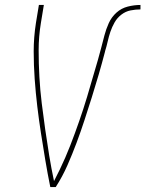

<svg xmlns="http://www.w3.org/2000/svg" viewBox="-20 -755 587 775"><path d="M183 0Q172 -54 163 -108Q154 -162 145.5 -216.5Q137 -271 130.5 -325.5Q124 -380 120 -436Q116 -492 116 -548Q116 -604 125 -662L137 -735H157L145 -662Q136 -607 136 -552.5Q136 -498 139 -444.5Q142 -391 148.5 -338Q155 -285 162.5 -232.5Q170 -180 178.5 -128Q187 -76 198 -24Q210 -47 221.5 -71Q233 -95 243.5 -119Q254 -143 263.5 -167.5Q273 -192 282 -216.5Q291 -241 299.5 -265.5Q308 -290 316 -314.5Q324 -339 331.5 -364Q339 -389 346 -413.5Q353 -438 360.5 -463Q368 -488 375 -512.5Q382 -537 388.5 -562Q395 -587 401.5 -612Q408 -637 419 -661.5Q430 -686 450 -704Q470 -722 496 -728.5Q522 -735 547 -735V-717Q527 -717 507 -713Q487 -709 470 -696Q453 -683 442.5 -664.5Q432 -646 425.5 -626.5Q419 -607 414.5 -587Q410 -567 404 -548V-547Q392 -501 378.5 -454.5Q365 -408 350.5 -362Q336 -316 321 -270Q306 -224 289 -178.5Q272 -133 252 -87.5Q232 -42 205 0Z"/></svg>

Font: Iosevka Curly Thin
Style: Italic
Weight: 100
Italic angle: -9°
Monospace: yes
Designer: Belleve Invis
Foundry: Belleve Invis
Version: Version 22.1.2; ttfautohint (v1.8.4)